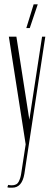

<svg xmlns="http://www.w3.org/2000/svg" viewBox="-20 -670 251 890"><path d="M34 189Q26 189 18 187L14 198Q19 200 24 200H37Q82 200 93 136L190 -500H175L116 -115L56 -500H21L99 -1L78 136Q75 156 66.5 172.5Q58 189 34 189ZM155 -650 118 -540H102L136 -650Z"/></svg>

Font: Dorsa
Style: Regular
Weight: 400
Version: Version 1.002